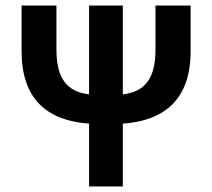

<svg xmlns="http://www.w3.org/2000/svg" viewBox="-20 -674 767 694"><path d="M58 -654V-489C58 -317 149 -238 302 -227V0H424V-227C577 -238 669 -317 669 -489V-654H542V-495C542 -388 502 -342 424 -333V-654H302V-333C224 -342 184 -388 184 -495V-654Z"/></svg>

Font: Source Sans Pro SemBd
Style: Regular
Weight: 700
Designer: Paul D. Hunt
Foundry: Adobe Systems Incorporated
Version: Version 2.020;PS 2.0;hotconv 1.0.86;makeotf.lib2.5.63406